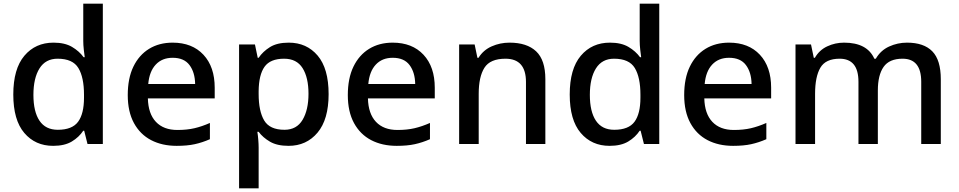

<svg xmlns="http://www.w3.org/2000/svg" viewBox="-20 -780 5195 1040"><path d="M268 10Q171 10 111.5 -60Q52 -130 52 -268Q52 -407 112 -478Q172 -549 270 -549Q331 -549 370 -526Q409 -503 433 -470H439Q437 -483 434 -510Q431 -537 431 -558V-760H537V0H454L436 -72H431Q408 -37 369 -13.5Q330 10 268 10ZM293 -77Q371 -77 403 -120.5Q435 -164 435 -251V-267Q435 -361 404.5 -411.5Q374 -462 292 -462Q227 -462 194 -409.5Q161 -357 161 -266Q161 -175 194 -126Q227 -77 293 -77Z M915 -549Q1021 -549 1082 -483.5Q1143 -418 1143 -305V-247H781Q783 -164 824.5 -120Q866 -76 941 -76Q993 -76 1033.5 -85.5Q1074 -95 1117 -114V-26Q1076 -8 1035 1Q994 10 937 10Q858 10 798.5 -21Q739 -52 705.5 -113.5Q672 -175 672 -265Q672 -356 702.5 -419Q733 -482 787.5 -515.5Q842 -549 915 -549ZM915 -467Q858 -467 823.5 -430Q789 -393 783 -325H1037Q1036 -388 1006.5 -427.5Q977 -467 915 -467Z M1544 -549Q1641 -549 1700.5 -479Q1760 -409 1760 -270Q1760 -133 1700 -61.5Q1640 10 1543 10Q1481 10 1442.5 -12.5Q1404 -35 1381 -66H1374Q1377 -48 1379 -23.5Q1381 1 1381 20V240H1275V-539H1361L1376 -467H1381Q1404 -501 1442.5 -525Q1481 -549 1544 -549ZM1519 -462Q1444 -462 1413 -418.5Q1382 -375 1381 -287V-271Q1381 -178 1411 -127.5Q1441 -77 1521 -77Q1587 -77 1619 -131Q1651 -185 1651 -272Q1651 -360 1619 -411Q1587 -462 1519 -462Z M2107 -549Q2213 -549 2274 -483.5Q2335 -418 2335 -305V-247H1973Q1975 -164 2016.5 -120Q2058 -76 2133 -76Q2185 -76 2225.5 -85.5Q2266 -95 2309 -114V-26Q2268 -8 2227 1Q2186 10 2129 10Q2050 10 1990.5 -21Q1931 -52 1897.5 -113.5Q1864 -175 1864 -265Q1864 -356 1894.5 -419Q1925 -482 1979.5 -515.5Q2034 -549 2107 -549ZM2107 -467Q2050 -467 2015.5 -430Q1981 -393 1975 -325H2229Q2228 -388 2198.5 -427.5Q2169 -467 2107 -467Z M2740 -549Q2834 -549 2884 -502Q2934 -455 2934 -351V0H2829V-336Q2829 -462 2718 -462Q2635 -462 2604 -413Q2573 -364 2573 -272V0H2467V-539H2551L2566 -467H2572Q2598 -509 2643.5 -529Q2689 -549 2740 -549Z M3282 10Q3185 10 3125.5 -60Q3066 -130 3066 -268Q3066 -407 3126 -478Q3186 -549 3284 -549Q3345 -549 3384 -526Q3423 -503 3447 -470H3453Q3451 -483 3448 -510Q3445 -537 3445 -558V-760H3551V0H3468L3450 -72H3445Q3422 -37 3383 -13.5Q3344 10 3282 10ZM3307 -77Q3385 -77 3417 -120.5Q3449 -164 3449 -251V-267Q3449 -361 3418.5 -411.5Q3388 -462 3306 -462Q3241 -462 3208 -409.5Q3175 -357 3175 -266Q3175 -175 3208 -126Q3241 -77 3307 -77Z M3929 -549Q4035 -549 4096 -483.5Q4157 -418 4157 -305V-247H3795Q3797 -164 3838.5 -120Q3880 -76 3955 -76Q4007 -76 4047.5 -85.5Q4088 -95 4131 -114V-26Q4090 -8 4049 1Q4008 10 3951 10Q3872 10 3812.5 -21Q3753 -52 3719.5 -113.5Q3686 -175 3686 -265Q3686 -356 3716.5 -419Q3747 -482 3801.5 -515.5Q3856 -549 3929 -549ZM3929 -467Q3872 -467 3837.5 -430Q3803 -393 3797 -325H4051Q4050 -388 4020.5 -427.5Q3991 -467 3929 -467Z M4893 -549Q4984 -549 5030 -502Q5076 -455 5076 -351V0H4970V-337Q4970 -462 4869 -462Q4797 -462 4766 -417.5Q4735 -373 4735 -290V0H4630V-337Q4630 -462 4528 -462Q4452 -462 4423.5 -413Q4395 -364 4395 -272V0H4289V-539H4373L4388 -467H4394Q4418 -509 4461 -529Q4504 -549 4552 -549Q4677 -549 4716 -462H4724Q4750 -507 4796 -528Q4842 -549 4893 -549Z"/></svg>

Font: Noto Sans Ethiopic Medium
Style: Regular
Weight: 500
Designer: Monotype Design Team
Foundry: Monotype Imaging Inc.
Version: Version 2.102; ttfautohint (v1.8.4.7-5d5b)